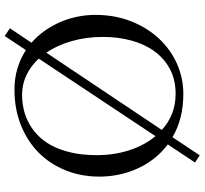

<svg xmlns="http://www.w3.org/2000/svg" viewBox="-46 -728 857 804"><g transform="rotate(-90 382.0 -325.5)"><path d="M44.9 -336.9Q44.9 -413.6 71.3 -479Q97.7 -544.4 145.5 -591.8Q193.4 -639.2 260.5 -666Q327.6 -692.9 409.2 -692.9Q458 -692.9 499 -680.2Q540 -667.5 574.7 -645L633.8 -733.9L666 -711.9L605.5 -621.6Q633.8 -597.2 655.5 -566.4Q677.2 -535.6 692.1 -501.2Q707 -466.8 714.6 -429.4Q722.2 -392.1 722.2 -355Q722.2 -273.4 695.8 -205.8Q669.4 -138.2 624 -89.1Q578.6 -40 518.6 -12.9Q458.5 14.2 391.1 14.2Q336.9 14.2 292 2.4Q247.1 -9.3 210 -31.2L133.8 83L104 63L179.7 -50.8Q146 -76.2 120.6 -108.6Q95.2 -141.1 78.4 -178.5Q61.5 -215.8 53.2 -256.1Q44.9 -296.4 44.9 -336.9ZM134.8 -347.2Q134.8 -276.9 155 -213.1Q175.3 -149.4 214.4 -102.5L539.1 -591.3Q508.3 -624.5 470 -642.8Q431.6 -661.1 387.2 -661.1Q359.4 -661.1 330.1 -655Q300.8 -648.9 272.7 -634.5Q244.6 -620.1 219.5 -596.4Q194.3 -572.8 175.5 -537.8Q156.7 -502.9 145.8 -455.8Q134.8 -408.7 134.8 -347.2ZM629.9 -321.8Q629.9 -392.1 612.5 -452.9Q595.2 -513.7 564 -559.6L240.2 -75.7Q270.5 -48.3 308.3 -33.2Q346.2 -18.1 392.1 -18.1Q450.7 -18.1 495.4 -42Q540 -65.9 569.8 -106.9Q599.6 -147.9 614.7 -203.4Q629.9 -258.8 629.9 -321.8Z"/></g></svg>

Font: Simonetta
Style: Regular
Weight: 400
Designer: Gayaneh Bagdasaryan
Foundry: BrownFox
Version: Version 1.001